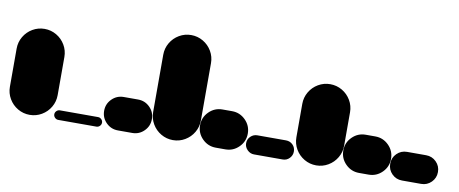

<svg xmlns="http://www.w3.org/2000/svg" viewBox="-48 -616 1895 792"><g transform="rotate(10 900.0 -220.0)"><path d="M0 -100H200V-260H0ZM100 -200Q73 -200 50 -186.5Q27 -173 13.5 -150Q0 -127 0 -100Q0 -73 13.5 -50Q27 -27 50 -13.5Q73 0 100 0Q127 0 150 -13.5Q173 -27 186.5 -50Q200 -73 200 -100Q200 -127 186.5 -150Q173 -173 150 -186.5Q127 -200 100 -200ZM100 -360Q73 -360 50 -346.5Q27 -333 13.5 -310Q0 -287 0 -260Q0 -233 13.5 -210Q27 -187 50 -173.5Q73 -160 100 -160Q127 -160 150 -173.5Q173 -187 186.5 -210Q200 -233 200 -260Q200 -287 186.5 -310Q173 -333 150 -346.5Q127 -360 100 -360Z M220 -40Q212 -40 206 -34Q200 -28 200 -20Q200 -12 206 -6Q212 0 220 0H380Q388 0 394 -6Q400 -12 400 -20Q400 -28 394 -34Q388 -40 380 -40Z M470 -140Q441 -140 420.5 -119.5Q400 -99 400 -70Q400 -41 420.5 -20.5Q441 0 470 0H530Q559 0 579.5 -20.5Q600 -41 600 -70Q600 -99 579.5 -119.5Q559 -140 530 -140Z M600 -100H800V-340H600ZM700 -200Q673 -200 650 -186.5Q627 -173 613.5 -150Q600 -127 600 -100Q600 -73 613.5 -50Q627 -27 650 -13.5Q673 0 700 0Q727 0 750 -13.5Q773 -27 786.5 -50Q800 -73 800 -100Q800 -127 786.5 -150Q773 -173 750 -186.5Q727 -200 700 -200ZM700 -440Q673 -440 650 -426.5Q627 -413 613.5 -390Q600 -367 600 -340Q600 -313 613.5 -290Q627 -267 650 -253.5Q673 -240 700 -240Q727 -240 750 -253.5Q773 -267 786.5 -290Q800 -313 800 -340Q800 -367 786.5 -390Q773 -413 750 -426.5Q727 -440 700 -440Z M880 -160Q847 -160 823.5 -136.5Q800 -113 800 -80Q800 -47 823.5 -23.5Q847 0 880 0H920Q953 0 976.5 -23.5Q1000 -47 1000 -80Q1000 -113 976.5 -136.5Q953 -160 920 -160Z M1040 -80Q1024 -80 1012 -68.5Q1000 -57 1000 -40Q1000 -24 1012 -12Q1024 0 1040 0H1160Q1177 0 1188.5 -12Q1200 -24 1200 -40Q1200 -57 1188.5 -68.5Q1177 -80 1160 -80Z M1200 -100H1400V-240H1200ZM1300 -200Q1273 -200 1250 -186.5Q1227 -173 1213.5 -150Q1200 -127 1200 -100Q1200 -73 1213.5 -50Q1227 -27 1250 -13.5Q1273 0 1300 0Q1327 0 1350 -13.5Q1373 -27 1386.5 -50Q1400 -73 1400 -100Q1400 -127 1386.5 -150Q1373 -173 1350 -186.5Q1327 -200 1300 -200ZM1300 -340Q1273 -340 1250 -326.5Q1227 -313 1213.5 -290Q1200 -267 1200 -240Q1200 -213 1213.5 -190Q1227 -167 1250 -153.5Q1273 -140 1300 -140Q1327 -140 1350 -153.5Q1373 -167 1386.5 -190Q1400 -213 1400 -240Q1400 -267 1386.5 -290Q1373 -313 1350 -326.5Q1327 -340 1300 -340Z M1480 -160Q1447 -160 1423.5 -136.5Q1400 -113 1400 -80Q1400 -47 1423.5 -23.5Q1447 0 1480 0H1520Q1553 0 1576.5 -23.5Q1600 -47 1600 -80Q1600 -113 1576.5 -136.5Q1553 -160 1520 -160Z M1660 -120Q1635 -120 1617.5 -102.5Q1600 -85 1600 -60Q1600 -35 1617.5 -17.5Q1635 0 1660 0H1740Q1765 0 1782.5 -17.5Q1800 -35 1800 -60Q1800 -85 1782.5 -102.5Q1765 -120 1740 -120Z"/></g></svg>

Font: Wavefont ExtraBold
Style: Regular
Weight: 800
Monospace: yes
Version: Version 3.005;gftools[0.9.33]